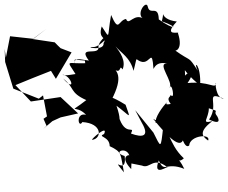

<svg xmlns="http://www.w3.org/2000/svg" viewBox="-98 -785 977 821"><g transform="rotate(-90 390.5 -374.5)"><path d="M275 -256C218 -223 211 -252 230 -303C269 -284 212 -328 305 -356C296 -389 236 -326 349 -365C303 -303 286 -303 353 -326C391 -387 394 -412 374 -386C473 -335 502 -358 525 -400C462 -335 534 -358 504 -339C541 -323 578 -350 603 -369C573 -344 555 -306 498 -292C573 -272 542 -290 536 -253C533 -220 593 -213 510 -207C493 -207 543 -204 529 -149C532 -195 447 -117 425 -139C455 -128 370 -113 395 -133C382 -136 384 -159 342 -121C376 -100 339 -166 364 -149C346 -167 297 -203 275 -197C279 -180 277 -212 260 -165C160 -176 169 -174 234 -207L330 -285ZM93 -256C77 -220 135 -209 85 -146C97 -139 38 -213 115 -184C58 -159 111 -156 79 -75C142 -106 98 -104 124 -77C192 -149 251 -128 293 -208C212 -143 162 -90 207 -79C243 -95 159 -75 179 -54C222 -51 231 40 200 27C213 10 232 -23 283 45C270 -6 294 30 338 30C322 84 331 44 305 65C314 59 257 100 290 31C356 78 415 7 379 94C379 59 454 56 445 61C418 57 455 33 446 -61C521 -9 482 -95 455 -73C527 -65 507 -98 436 -7C528 -3 545 -40 498 -17C566 -61 532 -40 586 -115C581 -117 586 -78 659 -102C669 -91 640 -171 709 -107C719 -192 775 -154 710 -171C682 -92 669 -116 718 -184C783 -186 733 -222 772 -231C806 -237 734 -289 718 -244C751 -290 687 -312 720 -324C714 -358 659 -354 737 -388C639 -406 630 -389 688 -428C631 -446 644 -402 617 -420C581 -416 600 -499 600 -470C596 -441 629 -420 660 -378C664 -395 629 -441 601 -442C559 -436 609 -534 542 -483C552 -548 554 -542 510 -548C559 -535 546 -563 542 -500C467 -493 499 -456 532 -480C523 -578 556 -585 478 -536C496 -512 471 -582 482 -596C478 -557 401 -536 465 -593C426 -542 406 -568 373 -494C308 -577 359 -541 310 -495C322 -541 249 -528 279 -511C274 -424 208 -427 203 -469C206 -475 271 -398 228 -418C215 -449 219 -394 176 -394C150 -339 143 -349 64 -333C144 -397 44 -318 134 -330C149 -384 177 -325 137 -310C140 -317 127 -349 78 -302L102 -301ZM250 -678 283 -639 299 -604 316 -529 386 -604 367 -731 437 -797C458 -747 478 -696 498 -645L464 -624L577 -557L595 -604C603 -612 611 -621 620 -629L634 -723L678 -664L635 -720L646 -820L554 -838L592 -843L536 -841L422 -806L379 -697L393 -679L303 -662L325 -621L342 -606L293 -677L263 -664Z"/></g></svg>

Font: Hussar Lance
Style: ExBdObl
Weight: 700
Foundry: Cannot Into Space Fonts, PlusOne Fonts
Version: Version 2.270